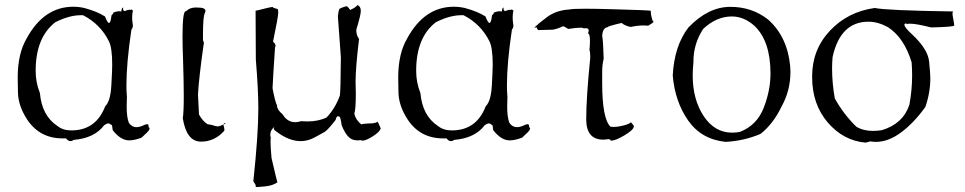

<svg xmlns="http://www.w3.org/2000/svg" viewBox="-20 -552 3870 770"><path d="M262 14Q269 14 276 9Q359 2 398 -50Q408 -57 415 -57Q421 -57 425 -51L427 -52Q430 -52 432 -30Q464 11 498 11Q519 11 548 0L570 -21Q580 -31 580 -37Q580 -40 576 -42V-45Q576 -54 570 -54Q566 -54 559 -51Q541 -42 527 -42Q509 -42 497 -59Q488 -81 488 -125L489 -163Q487 -185 487 -210Q487 -299 507 -433Q513 -441 513 -450L512 -457Q510 -470 510 -482Q510 -497 513 -510Q508 -514 506 -514Q504 -514 503 -512L499 -513Q493 -513 479 -507Q473 -512 473 -516Q473 -519 476 -521H474Q467 -521 467 -506L458 -507Q450 -507 441.5 -504Q433 -501 433 -500Q433 -499 435 -499L427 -490Q424 -460 417 -460Q411 -460 401 -486Q370 -506 318 -520Q296 -525 274 -525Q156 -525 87 -398Q51 -337 51 -241Q51 -236 52 -181.5Q53 -127 90 -71Q140 3 231 3H245Q253 14 262 14ZM266 -29Q232 -29 210 -47Q148 -88 140 -179Q123 -221 123 -268Q123 -402 202 -463Q258 -491 304 -491H313Q383 -455 417 -386Q430 -360 430 -292Q430 -272 426.5 -209Q423 -146 402 -126Q365 -29 266 -29Z M786 16Q840 16 878 -26Q880 -28 880 -32Q880 -35 878.5 -42Q877 -49 876 -50Q877 -58 881 -58L886 -57Q860 -45 854 -45Q846 -45 829 -51L812 -54Q792 -67 778 -93L774 -174Q778 -243 797 -376L798 -378Q798 -382 794 -391V-410Q794 -485 801 -498Q804 -504 804 -509Q804 -514 797 -518Q790 -522 766 -522Q741 -522 726 -507H725Q712 -507 712 -407Q712 -369 714 -316Q717 -225 717 -167Q717 -100 713 -78Q728 16 786 16Z M1011 198Q1020 198 1047 195Q1074 192 1093 179V181Q1092 181 1069 82Q1065 40 1065 18Q1065 6 1066 0Q1064 -6 1064 -11Q1064 -31 1083 -46Q1078 -42 1078 -37Q1078 -31 1089 -24Q1139 14 1186 14Q1215 14 1243 -1.5Q1271 -17 1282 -23Q1293 -29 1326 -71Q1329 -86 1336 -86Q1337 -86 1341.5 -84Q1346 -82 1350 -50Q1364 -15 1380 -1Q1392 11 1416 11L1427 10Q1430 12 1435 12Q1447 12 1474.5 -5Q1502 -22 1507 -37Q1496 -64 1493 -64Q1492 -64 1490 -61Q1478 -57 1467 -57H1460Q1434 -56 1429 -53Q1406 -72 1401 -96Q1407 -115 1407 -176L1406 -224Q1406 -281 1420 -396Q1409 -410 1409 -430V-433Q1427 -492 1427 -508Q1427 -526 1414 -532Q1407 -522 1384 -512Q1375 -527 1368 -527Q1346 -520 1342 -517Q1338 -514 1335 -487L1347 -322Q1346 -187 1343 -169Q1326 -120 1290 -81Q1257 -65 1213 -65L1187 -66Q1175 -62 1164 -62Q1132 -62 1113 -94Q1091 -112 1091 -128V-129Q1083 -145 1073 -198Q1075 -245 1083 -362Q1085 -365 1085 -369Q1085 -376 1075 -385Q1096 -485 1096 -503Q1096 -513 1093 -516Q1084 -518 1074 -522L1075 -523Q1075 -524 1073 -524Q1067 -524 1043 -518Q1008 -509 1005 -509L1006 -313Q1016 -193 1016 -117Q1016 -12 996 175Q1006 189 1006 194L1005 197Q1005 198 1011 198Z M1788 14Q1795 14 1802 9Q1885 2 1924 -50Q1934 -57 1941 -57Q1947 -57 1951 -51L1953 -52Q1956 -52 1958 -30Q1990 11 2024 11Q2045 11 2074 0L2096 -21Q2106 -31 2106 -37Q2106 -40 2102 -42V-45Q2102 -54 2096 -54Q2092 -54 2085 -51Q2067 -42 2053 -42Q2035 -42 2023 -59Q2014 -81 2014 -125L2015 -163Q2013 -185 2013 -210Q2013 -299 2033 -433Q2039 -441 2039 -450L2038 -457Q2036 -470 2036 -482Q2036 -497 2039 -510Q2034 -514 2032 -514Q2030 -514 2029 -512L2025 -513Q2019 -513 2005 -507Q1999 -512 1999 -516Q1999 -519 2002 -521H2000Q1993 -521 1993 -506L1984 -507Q1976 -507 1967.5 -504Q1959 -501 1959 -500Q1959 -499 1961 -499L1953 -490Q1950 -460 1943 -460Q1937 -460 1927 -486Q1896 -506 1844 -520Q1822 -525 1800 -525Q1682 -525 1613 -398Q1577 -337 1577 -241Q1577 -236 1578 -181.5Q1579 -127 1616 -71Q1666 3 1757 3H1771Q1779 14 1788 14ZM1792 -29Q1758 -29 1736 -47Q1674 -88 1666 -179Q1649 -221 1649 -268Q1649 -402 1728 -463Q1784 -491 1830 -491H1839Q1909 -455 1943 -386Q1956 -360 1956 -292Q1956 -272 1952.5 -209Q1949 -146 1928 -126Q1891 -29 1792 -29Z M2431 12Q2449 12 2485.5 -10Q2522 -32 2522 -45L2521 -49Q2511 -62 2509 -62V-61Q2509 -59 2495 -53Q2464 -43 2441 -43L2428 -44Q2395 -77 2395 -219V-265Q2395 -291 2401 -317Q2399 -390 2395 -408Q2397 -441 2417 -443Q2417 -447 2473 -460Q2485 -449 2509 -444Q2538 -450 2562 -450L2580 -449Q2598 -460 2604 -466Q2603 -464 2602 -464Q2597 -464 2592 -488Q2590 -499 2590 -504Q2590 -506 2590 -508.5Q2590 -511 2437 -515Q2369 -517 2327 -517Q2275 -517 2264 -514Q2211 -511 2174.5 -484Q2138 -457 2123 -441H2125Q2130 -441 2130 -444Q2130 -447 2126 -452Q2136 -431 2140 -431Q2141 -431 2143 -431.5Q2145 -432 2198 -433Q2221 -438 2238 -447Q2241 -447 2259 -436Q2293 -441 2308 -441Q2320 -441 2320 -438L2329 -439Q2341 -439 2341 -430Q2341 -425 2338 -418Q2346 -417 2346 -388Q2346 -373 2344 -351Q2347 -345 2347 -328V-319Q2331 -160 2331 -74Q2331 8 2399 8Q2408 8 2419 6Q2429 7 2429 10Q2429 11 2427 12Z M2890 17Q2964 13 3030 -15Q3081 -55 3114 -124Q3150 -188 3150 -264L3149 -286Q3138 -405 3060 -474Q2995 -525 2907.5 -524.5Q2820 -524 2741 -442Q2684 -368 2678 -249Q2687 -144 2740 -68.5Q2793 7 2890 17ZM2916 -20Q2846 -20 2802 -86.5Q2758 -153 2758 -250Q2758 -275 2761 -302V-306Q2761 -376 2800 -436Q2853 -486 2915 -486Q2964 -486 3006 -448Q3070 -387 3070 -257Q3070 -189 3042.5 -119Q3015 -49 2947 -23Q2931 -20 2916 -20Z M3451 20 3471 15Q3482 17 3493 17Q3543 17 3594.5 -21.5Q3646 -60 3691 -123Q3711 -180 3711 -239Q3711 -257 3706 -306Q3701 -355 3638 -414Q3607 -442 3607 -453Q3607 -456 3610 -457L3609 -458H3610L3619 -456Q3623 -457 3630 -457Q3655 -457 3714 -442Q3807 -444 3807 -450Q3807 -455 3802 -481Q3800 -491 3800 -497Q3800 -506 3804 -506Q3536 -510 3488 -520Q3380 -505 3308.5 -429Q3237 -353 3237 -246V-243Q3237 -134 3299.5 -61Q3362 12 3451 20ZM3481 -27Q3442 -27 3414 -44Q3363 -94 3328 -157Q3317 -218 3317 -277Q3317 -300 3319 -323Q3350 -465 3463 -465Q3501 -465 3541 -443Q3606 -401 3636 -302Q3638 -276 3638 -250Q3638 -191 3627 -132Q3602 -56 3517 -30Q3498 -27 3481 -27Z"/></svg>

Font: Xiaobo Songti 小帛宋体
Style: Regular
Weight: 400
Version: Version 1.501;March 17, 2024;FontCreator 14.0.0.2814 64-bit